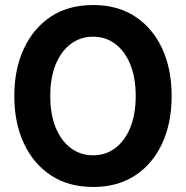

<svg xmlns="http://www.w3.org/2000/svg" viewBox="-20 -732 740 764"><path d="M351 12Q253 12 183 -34Q113 -80 75 -161.5Q37 -243 37 -350Q37 -457 75 -538.5Q113 -620 182.5 -666Q252 -712 351 -712Q448 -712 518 -666Q588 -620 625.5 -538.5Q663 -457 663 -350Q663 -243 625.5 -161.5Q588 -80 518 -34Q448 12 351 12ZM350 -114Q401 -114 439 -143Q477 -172 498.5 -224.5Q520 -277 520 -350Q520 -423 498.5 -475.5Q477 -528 439 -557Q401 -586 350 -586Q300 -586 261.5 -557Q223 -528 201.5 -475.5Q180 -423 180 -350Q180 -277 201.5 -224.5Q223 -172 261.5 -143Q300 -114 350 -114Z"/></svg>

Font: DM Sans 9pt 36pt ExtraBold
Style: Regular
Weight: 800
Version: Version 4.004;gftools[0.9.30]